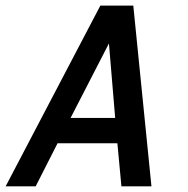

<svg xmlns="http://www.w3.org/2000/svg" viewBox="-97 -657 663 677"><path d="M331.1 0 316.9 -151.9H106L28.8 0H-77.1L256.8 -637.2H373L437 0ZM151.9 -241.2H309.1L287.1 -503.9Z"/></svg>

Font: Anonymous Pro
Style: Bold Italic
Weight: 700
Italic angle: -12°
Monospace: yes
Designer: Mark Simonson
Version: Version 1.003